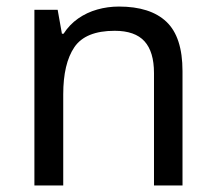

<svg xmlns="http://www.w3.org/2000/svg" viewBox="-20 -566 658 586"><path d="M343 -546Q439 -546 488 -499.5Q537 -453 537 -349V0H450V-343Q450 -408 421 -440Q392 -472 330 -472Q241 -472 207 -422Q173 -372 173 -278V0H85V-536H156L169 -463H174Q192 -491 218.5 -509.5Q245 -528 277 -537Q309 -546 343 -546Z"/></svg>

Font: hexutelugu05
Style: Book
Weight: 400
Designer: Jelle Bosma - Monotype Design Team
Foundry: Monotype Imaging Inc.
Version: Version 2.003